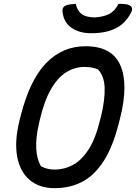

<svg xmlns="http://www.w3.org/2000/svg" viewBox="-20 -961 709 1001"><path d="M426 -720Q563 -720 607 -621.5Q651 -523 606 -344L600 -321Q569 -197 521 -122Q473 -47 409 -13.5Q345 20 265 20Q185 20 134.5 -23Q84 -66 69.5 -144.5Q55 -223 81 -330L87 -354Q134 -542 219.5 -631Q305 -720 426 -720ZM182 -311Q166 -242 169 -186Q172 -130 194 -94Q225 -77 265 -77Q316 -77 361 -101.5Q406 -126 442.5 -183Q479 -240 502 -337L507 -355Q528 -444 525.5 -504.5Q523 -565 491 -599Q462 -612 420 -612Q370 -612 325.5 -584.5Q281 -557 245.5 -495.5Q210 -434 186 -330ZM598 -941Q618 -941 633.5 -939.5Q649 -938 659 -931Q675 -920 665 -899Q637 -841 585.5 -814.5Q534 -788 460 -788H452Q394 -788 353 -816Q312 -844 306 -899Q303 -920 318 -930Q330 -936 344.5 -938Q359 -940 375 -941Q382 -907 404 -889Q426 -871 476 -870Q523 -874 551 -889Q579 -904 598 -941Z"/></svg>

Font: Recursive Sn Csl St Med
Style: Italic
Weight: 500
Italic angle: -15°
Version: Version 1.079;hotconv 1.0.112;makeotfexe 2.5.65598; ttfautoh